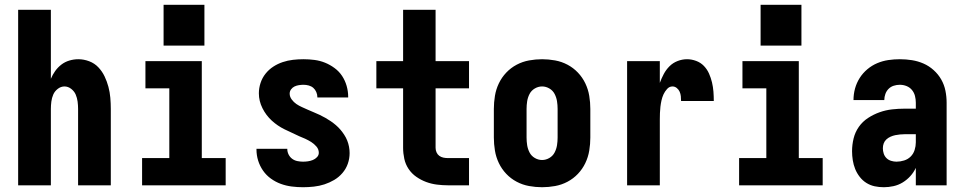

<svg xmlns="http://www.w3.org/2000/svg" viewBox="-20 -776 4040 804"><path d="M56 0V-735H193V-446Q200 -463 211 -478.5Q222 -494 237 -505.5Q252 -517 270.5 -522.5Q289 -528 308 -528Q331 -528 353.5 -519.5Q376 -511 392 -494Q408 -477 418 -456Q428 -435 434 -412.5Q440 -390 442 -366.5Q444 -343 444 -320V0H307V-320Q307 -335 305 -350.5Q303 -366 297 -380Q291 -394 278 -404Q265 -414 250 -414Q235 -414 222 -404Q209 -394 203 -380Q197 -366 195 -350.5Q193 -335 193 -320V0Z M575 0V-114H689V-406H589V-520H825V-114H925V0ZM665 -585V-756H836V-585Z M1249 8Q1225 8 1201.5 5Q1178 2 1156 -6Q1134 -14 1114.5 -28Q1095 -42 1081.5 -61.5Q1068 -81 1061 -103.5Q1054 -126 1054 -150Q1054 -151 1054 -151.5Q1054 -152 1054 -153H1183Q1183 -153 1183 -152.5Q1183 -152 1183 -152Q1183 -140 1188.5 -129Q1194 -118 1203.5 -111Q1213 -104 1225 -101.5Q1237 -99 1249 -99Q1259 -99 1269.5 -100.5Q1280 -102 1290 -106Q1300 -110 1307.5 -118Q1315 -126 1315 -136Q1315 -151 1305 -162.5Q1295 -174 1283 -181.5Q1271 -189 1258 -195Q1245 -201 1232 -206L1230 -207Q1201 -220 1171.5 -234.5Q1142 -249 1118 -271Q1094 -293 1079 -323Q1064 -353 1064 -385Q1064 -407 1071 -428.5Q1078 -450 1092 -467.5Q1106 -485 1124.5 -497Q1143 -509 1164 -516Q1185 -523 1207 -525.5Q1229 -528 1251 -528Q1274 -528 1297 -525Q1320 -522 1341 -513.5Q1362 -505 1381 -491Q1400 -477 1412.5 -458Q1425 -439 1431.5 -416.5Q1438 -394 1438 -371Q1438 -370 1438 -369.5Q1438 -369 1438 -368H1309Q1309 -368 1309 -368.5Q1309 -369 1309 -369Q1309 -380 1304.5 -390.5Q1300 -401 1292 -408Q1284 -415 1273 -418Q1262 -421 1251 -421Q1242 -421 1232 -419.5Q1222 -418 1213.5 -414Q1205 -410 1199 -402Q1193 -394 1193 -384Q1193 -371 1201.5 -359.5Q1210 -348 1221 -340.5Q1232 -333 1244.5 -327.5Q1257 -322 1269 -316.5Q1281 -311 1293.5 -306Q1306 -301 1318.5 -295Q1331 -289 1342.5 -282.5Q1354 -276 1365 -268.5Q1376 -261 1386.5 -252Q1397 -243 1405.5 -233Q1414 -223 1421.5 -211.5Q1429 -200 1434 -187.5Q1439 -175 1441.5 -161.5Q1444 -148 1444 -135Q1444 -112 1436.5 -90.5Q1429 -69 1414 -51.5Q1399 -34 1379.5 -22.5Q1360 -11 1338.5 -4Q1317 3 1294 5.5Q1271 8 1249 8Z M1856 0Q1833 0 1809.5 -3Q1786 -6 1764.5 -14Q1743 -22 1723.5 -35.5Q1704 -49 1691 -68.5Q1678 -88 1673 -111Q1668 -134 1668 -157V-406H1556V-520H1668V-735H1804V-520H1944V-406H1804V-157Q1804 -147 1808 -138Q1812 -129 1819.5 -123.5Q1827 -118 1836.5 -116Q1846 -114 1856 -114H1944V0Z M2250 8Q2223 8 2195.5 3Q2168 -2 2143.5 -15Q2119 -28 2100 -48Q2081 -68 2069 -93Q2057 -118 2052.5 -145.5Q2048 -173 2048 -200V-320Q2048 -347 2052.5 -374.5Q2057 -402 2069 -427Q2081 -452 2100 -472Q2119 -492 2143.5 -505Q2168 -518 2195.5 -523Q2223 -528 2250 -528Q2277 -528 2304.5 -523Q2332 -518 2356.5 -505Q2381 -492 2400 -472Q2419 -452 2431 -427Q2443 -402 2447.5 -374.5Q2452 -347 2452 -320V-200Q2452 -173 2447.5 -145.5Q2443 -118 2431 -93Q2419 -68 2400 -48Q2381 -28 2356.5 -15Q2332 -2 2304.5 3Q2277 8 2250 8ZM2250 -106Q2266 -106 2280.5 -114.5Q2295 -123 2302.5 -137.5Q2310 -152 2312.5 -168Q2315 -184 2315 -200V-320Q2315 -336 2312.5 -352Q2310 -368 2302.5 -382.5Q2295 -397 2280.5 -405.5Q2266 -414 2250 -414Q2234 -414 2219.5 -405.5Q2205 -397 2197.5 -382.5Q2190 -368 2187.5 -352Q2185 -336 2185 -320V-200Q2185 -184 2187.5 -168Q2190 -152 2197.5 -137.5Q2205 -123 2219.5 -114.5Q2234 -106 2250 -106Z M2606 0V-520H2743V-429Q2750 -448 2759.5 -466Q2769 -484 2783.5 -498.5Q2798 -513 2817.5 -520.5Q2837 -528 2857 -528Q2876 -528 2895 -521Q2914 -514 2927.5 -500Q2941 -486 2949 -468Q2957 -450 2961.5 -431Q2966 -412 2967.5 -392.5Q2969 -373 2969 -353H2832Q2832 -363 2831 -373Q2830 -383 2826 -392Q2822 -401 2814 -407.5Q2806 -414 2796 -414Q2783 -414 2773.5 -403.5Q2764 -393 2758.5 -381Q2753 -369 2750 -355.5Q2747 -342 2745.5 -329Q2744 -316 2743.5 -302.5Q2743 -289 2743 -276V0Z M3075 0V-114H3189V-406H3089V-520H3325V-114H3425V0ZM3165 -585V-756H3336V-585Z M3681 8Q3661 8 3642.5 4Q3624 0 3608 -10Q3592 -20 3580 -35.5Q3568 -51 3561 -68.5Q3554 -86 3551 -105Q3548 -124 3548 -143Q3548 -170 3554.5 -196.5Q3561 -223 3576.5 -245Q3592 -267 3615 -282Q3638 -297 3663.5 -306Q3689 -315 3715.5 -318Q3742 -321 3769 -321H3815V-346Q3815 -360 3811.5 -374Q3808 -388 3799 -399Q3790 -410 3776.5 -415.5Q3763 -421 3748 -421Q3735 -421 3722.5 -417Q3710 -413 3701 -404Q3692 -395 3687.5 -382.5Q3683 -370 3683 -357H3554Q3554 -382 3560.5 -405.5Q3567 -429 3580 -449.5Q3593 -470 3612 -486Q3631 -502 3653.5 -511.5Q3676 -521 3700 -524.5Q3724 -528 3748 -528Q3774 -528 3799 -524Q3824 -520 3847 -510Q3870 -500 3889.5 -482.5Q3909 -465 3921.5 -443Q3934 -421 3939 -396Q3944 -371 3944 -346V0H3815V-73Q3806 -54 3792 -38.5Q3778 -23 3760 -12Q3742 -1 3721.5 3.5Q3701 8 3681 8ZM3734 -99Q3750 -99 3766 -104Q3782 -109 3793.5 -120.5Q3805 -132 3810 -148Q3815 -164 3815 -180V-214H3769Q3759 -214 3749 -213Q3739 -212 3729 -210Q3719 -208 3709 -203.5Q3699 -199 3691.5 -192Q3684 -185 3680.5 -175.5Q3677 -166 3677 -155Q3677 -144 3680.5 -133Q3684 -122 3692 -114Q3700 -106 3711.5 -102.5Q3723 -99 3734 -99Z"/></svg>

Font: Iosevka SS04 Heavy
Style: Regular
Weight: 900
Monospace: yes
Designer: Belleve Invis
Foundry: Belleve Invis
Version: Version 19.0.0; ttfautohint (v1.8.4)